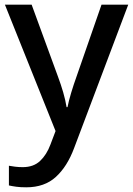

<svg xmlns="http://www.w3.org/2000/svg" viewBox="-20 -559 567 819"><path d="M1 -539H115L227 -233Q240 -198 249.5 -165.5Q259 -133 264 -102H268Q273 -128 283.5 -163Q294 -198 307 -234L413 -539H527L296 73Q267 151 218.5 195.5Q170 240 92 240Q67 240 49 237.5Q31 235 18 232V148Q28 150 44 152Q60 154 77 154Q123 154 151 127.5Q179 101 195 58L217 0Z"/></svg>

Font: Noto Sans Medium
Style: Regular
Weight: 500
Designer: Monotype Design Team
Foundry: Monotype Imaging Inc.
Version: Version 2.007